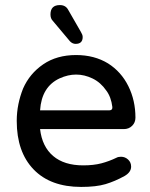

<svg xmlns="http://www.w3.org/2000/svg" viewBox="-20 -755 593 757"><path d="M278 -582Q266 -582 256 -592L188 -673Q179 -682 179 -698Q179 -735 216 -735Q239 -735 249 -716L299 -629Q302 -624 304 -619Q306 -614 306 -609Q306 -582 278 -582ZM300 -18Q179 -18 112.5 -87Q46 -156 46 -278Q46 -312 52.5 -344Q59 -376 71 -406Q97 -465 150.5 -501.5Q204 -538 280 -538Q352 -538 406 -505Q458 -472 486 -415.5Q514 -359 514 -291Q514 -272 501 -259Q488 -246 468 -246H138Q146 -177 189.5 -140Q233 -103 308 -103Q349 -103 379.5 -111Q410 -119 439 -133Q446 -137 457 -137Q473 -137 485 -126Q497 -115 497 -98Q497 -76 471 -61Q433 -40 396 -29Q359 -18 300 -18ZM138 -320H411Q424 -320 423 -333Q418 -373 399 -398Q377 -430 345 -445.5Q313 -461 280 -461Q248 -461 215 -446Q144 -413 138 -320Z"/></svg>

Font: Huninn
Style: Regular
Weight: 400
Designer: justfont
Foundry: justfont
Version: Version 1.003